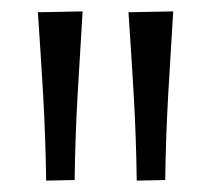

<svg xmlns="http://www.w3.org/2000/svg" viewBox="-20 -764 394 337"><path d="M61 -447Q60 -522 55.8 -595.8Q51.5 -669.5 46.5 -742.5L125 -744Q120.5 -671.5 116.2 -597.2Q112 -523 111 -448ZM220 -447Q219 -522 214.8 -595.8Q210.5 -669.5 205.5 -742.5L284 -744Q279.5 -671.5 275.2 -597.2Q271 -523 270 -448Z"/></svg>

Font: Commissioner Thin Light
Style: Regular
Weight: 300
Version: Version 1.000